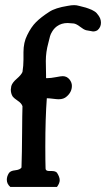

<svg xmlns="http://www.w3.org/2000/svg" viewBox="-20 -735 417 755"><path d="M161.1 -427.7Q161.1 -427.7 166 -427.7Q179.7 -427.7 199.7 -431.6Q219.7 -435.5 226.6 -435.5Q243.2 -435.5 253.9 -421.9Q262.7 -410.2 262.7 -397.5Q262.7 -373 242.2 -355.5Q230.5 -344.7 210.9 -344.7Q203.1 -344.7 188 -346.7Q172.9 -348.6 166 -348.6H164.1Q158.2 -270.5 158.2 -159.2Q158.2 -99.6 159.2 -72.3Q159.2 -62.5 173.8 -62.5H183.6Q198.2 -62.5 204.1 -55.7Q214.8 -39.1 214.8 -26.4Q214.8 -14.6 204.1 0Q204.1 0 20.5 0Q6.8 -11.7 6.8 -28.3Q6.8 -41 14.6 -53.7Q20.5 -63.5 39.6 -65.4Q58.6 -67.4 64.5 -76.2Q66.4 -132.8 66.9 -210.9Q67.4 -289.1 68.4 -317.4Q64.5 -329.1 50.3 -338.4Q36.1 -347.7 29.3 -356.4Q22.5 -368.2 22.5 -382.8Q22.5 -386.7 24.4 -396.5Q28.3 -410.2 45.9 -425.3Q63.5 -440.4 68.4 -452.1Q72.3 -476.6 72.3 -500V-529.3Q72.3 -568.4 86.9 -596.7Q102.5 -628.9 121.6 -647.9Q140.6 -667 173.8 -688.5Q197.3 -704.1 246.1 -711.9Q260.7 -714.8 271.5 -714.8Q281.2 -714.8 291 -711.9Q293.9 -710.9 304.2 -708.5Q314.5 -706.1 317.4 -705.1Q320.3 -704.1 328.6 -701.2Q336.9 -698.2 340.8 -696.3Q344.7 -694.3 350.6 -690.9Q356.4 -687.5 359.9 -683.6Q363.3 -679.7 367.2 -674.3Q371.1 -668.9 374 -662.1Q377 -654.3 377 -645.5Q377 -627.9 363.3 -616.2Q355.5 -611.3 345.7 -611.3Q342.8 -611.3 318.4 -616.2Q308.6 -619.1 294.9 -629.9Q281.2 -640.6 270.5 -642.6Q252.9 -644.5 246.1 -644.5Q221.7 -644.5 204.1 -631.8Q193.4 -624 186 -612.3Q178.7 -600.6 176.8 -592.8Q174.8 -585 169.9 -565.4Q160.2 -530.3 160.2 -495.1Q160.2 -487.3 160.6 -469.7Q161.1 -452.1 161.1 -440.4Z"/></svg>

Font: LPEducational
Style: Medium
Weight: 500
Designer: Based on Essays1743, by John Stracke, which says:

Based on the typeface in a 1743 English translation of the essays of 
Version: Version 001.204